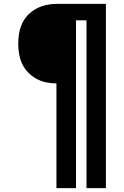

<svg xmlns="http://www.w3.org/2000/svg" viewBox="-20 -755 640 990"><path d="M271 215V-325Q244 -325 217.5 -330.5Q191 -336 167.5 -349Q144 -362 125 -381.5Q106 -401 94.5 -425.5Q83 -450 78.5 -476.5Q74 -503 74 -530Q74 -557 78.5 -583.5Q83 -610 94.5 -634.5Q106 -659 125 -678.5Q144 -698 167.5 -710.5Q191 -723 217.5 -729Q244 -735 271 -735H526V215H426V-650H372V215Z"/></svg>

Font: R Plex Mono
Style: Bold
Weight: 700
Monospace: yes
Designer: Belleve Invis
Foundry: Belleve Invis
Version: Version 31.8.0